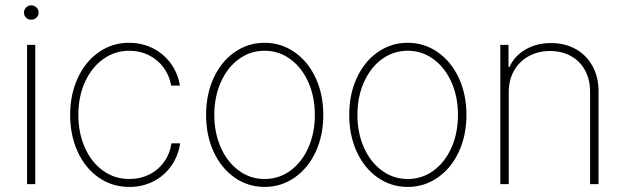

<svg xmlns="http://www.w3.org/2000/svg" viewBox="-20 -701 2379 731"><path d="M83 -530.3H114.3V0H83ZM71.3 -653.3Q71.3 -664.6 79.6 -672.6Q87.9 -680.7 98.6 -680.7Q110.4 -680.7 118.7 -672.6Q127 -664.6 127 -653.3Q127 -641.6 118.7 -633.8Q110.4 -626 98.6 -626Q87.4 -626 79.3 -633.8Q71.3 -641.6 71.3 -653.3Z M247.1 -263.7Q247.1 -340.8 275.9 -403.6Q304.7 -466.3 356 -502.2Q407.2 -538.1 471.7 -538.1Q520 -538.1 561.3 -517.6Q602.5 -497.1 629.9 -460Q657.2 -422.9 665 -375H631.8Q625 -413.6 602.8 -443.8Q580.6 -474.1 546.6 -491Q512.7 -507.8 472.7 -507.8Q417.5 -507.8 373.3 -476.3Q329.1 -444.8 303.7 -389.2Q278.3 -333.5 278.3 -263.7Q278.3 -195.3 303 -139.4Q327.6 -83.5 371.8 -51.5Q416 -19.5 472.7 -19.5Q513.2 -19.5 547.4 -36.1Q581.5 -52.7 604 -83.5Q626.5 -114.3 632.8 -155.3H666Q658.2 -106 631.3 -68.4Q604.5 -30.8 563.2 -10Q522 10.7 472.7 10.7Q407.2 10.7 356 -24.9Q304.7 -60.5 275.9 -123Q247.1 -185.5 247.1 -263.7Z M764.6 -263.7Q764.6 -341.8 793.5 -404.3Q822.3 -466.8 873.3 -502.4Q924.3 -538.1 987.3 -538.1Q1050.3 -538.1 1101.6 -502.4Q1152.8 -466.8 1181.9 -404.1Q1210.9 -341.3 1210.9 -263.7Q1210.9 -185.5 1181.9 -123Q1152.8 -60.5 1101.6 -24.9Q1050.3 10.7 987.3 10.7Q924.3 10.7 873.3 -24.9Q822.3 -60.5 793.5 -123Q764.6 -185.5 764.6 -263.7ZM1178.7 -263.7Q1178.7 -332 1154.1 -387.7Q1129.4 -443.4 1085.7 -475.6Q1042 -507.8 987.3 -507.8Q932.6 -507.8 888.9 -475.6Q845.2 -443.4 820.6 -387.7Q795.9 -332 795.9 -263.7Q795.9 -195.3 820.6 -139.6Q845.2 -84 888.9 -51.8Q932.6 -19.5 987.3 -19.5Q1042.5 -19.5 1086.2 -51.8Q1129.9 -84 1154.3 -139.6Q1178.7 -195.3 1178.7 -263.7Z M1309.6 -263.7Q1309.6 -341.8 1338.4 -404.3Q1367.2 -466.8 1418.2 -502.4Q1469.2 -538.1 1532.2 -538.1Q1595.2 -538.1 1646.5 -502.4Q1697.8 -466.8 1726.8 -404.1Q1755.9 -341.3 1755.9 -263.7Q1755.9 -185.5 1726.8 -123Q1697.8 -60.5 1646.5 -24.9Q1595.2 10.7 1532.2 10.7Q1469.2 10.7 1418.2 -24.9Q1367.2 -60.5 1338.4 -123Q1309.6 -185.5 1309.6 -263.7ZM1723.6 -263.7Q1723.6 -332 1699 -387.7Q1674.3 -443.4 1630.6 -475.6Q1586.9 -507.8 1532.2 -507.8Q1477.5 -507.8 1433.8 -475.6Q1390.1 -443.4 1365.5 -387.7Q1340.8 -332 1340.8 -263.7Q1340.8 -195.3 1365.5 -139.6Q1390.1 -84 1433.8 -51.8Q1477.5 -19.5 1532.2 -19.5Q1587.4 -19.5 1631.1 -51.8Q1674.8 -84 1699.2 -139.6Q1723.6 -195.3 1723.6 -263.7Z M1917 0H1884.8V-530.3H1916V-446.3H1919.9Q1938.5 -487.8 1980.7 -512.5Q2022.9 -537.1 2078.1 -537.1Q2130.9 -537.1 2171.9 -514.2Q2212.9 -491.2 2235.8 -449.5Q2258.8 -407.7 2258.8 -353.5V0H2226.6V-352.5Q2226.6 -397.9 2207.5 -433.1Q2188.5 -468.3 2153.8 -487.5Q2119.1 -506.8 2074.2 -506.8Q2028.8 -506.8 1992.9 -487.1Q1957 -467.3 1937 -431.9Q1917 -396.5 1917 -350.6Z"/></svg>

Font: Pretendard JP Thin
Style: Regular
Weight: 100
Designer: Base glyphs from Inter by Rasmus Andersson; Hangeul glyphs from Noto Sans CJK(Source Han Sans) by Jang Soo-young and Kan
Foundry: Kil Hyung-jin
Version: Version 1.309